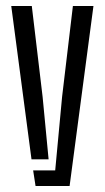

<svg xmlns="http://www.w3.org/2000/svg" viewBox="-20 -620 349 640"><path d="M17.5 -600H86L122 -297.5L142 -89H85ZM90.5 -52H164L187 -297.5L223 -600H291.5L212 0H98.5Z"/></svg>

Font: Big Shoulders Stencil Display
Style: Regular
Weight: 400
Designer: Patric King
Foundry: XO Type Co
Version: Version 1.000